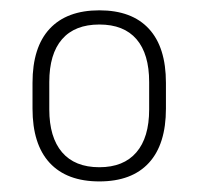

<svg xmlns="http://www.w3.org/2000/svg" viewBox="-20 -667 384 372"><path d="M172.5 -315.5Q109.5 -315.5 76.2 -351.5Q43 -387.5 43 -456.5V-506.5Q43 -575.5 76.2 -611.2Q109.5 -647 172.5 -647Q235.5 -647 268.5 -611.2Q301.5 -575.5 301.5 -506.5V-456.5Q301.5 -387.5 268.5 -351.5Q235.5 -315.5 172.5 -315.5ZM172.5 -343Q219.5 -343 244.2 -371.8Q269 -400.5 269 -455V-508Q269 -562.5 244.5 -591Q220 -619.5 172.5 -619.5Q125 -619.5 100.2 -591Q75.5 -562.5 75.5 -508V-455Q75.5 -401 100.2 -372Q125 -343 172.5 -343Z"/></svg>

Font: Anek Devanagari ExtraLight
Style: Regular
Weight: 250
Designer: Kailash Malviya (Devanagari) & Yesha Goshar (Latin)
Foundry: Ek Type
Version: Version 1.003